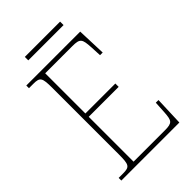

<svg xmlns="http://www.w3.org/2000/svg" viewBox="-242 -923 1020 1020"><g transform="rotate(-45 267.5 -413.5)"><path d="M147 -801H412V-827H147ZM45 0H481L487 -163H467L463 -94C459 -37 454 -25 398 -25H162V-362H387V-387H162V-689H366C424 -689 429 -678 433 -613L436 -551H456L450 -714H45V-694H78C128 -694 134 -683 134 -606V-108C134 -31 128 -20 78 -20H45Z"/></g></svg>

Font: Noto Serif SemiCondensed Thin
Style: Regular
Weight: 100
Width: 4
Designer: Monotype Design Team
Foundry: Monotype Imaging Inc.
Version: Version 2.015